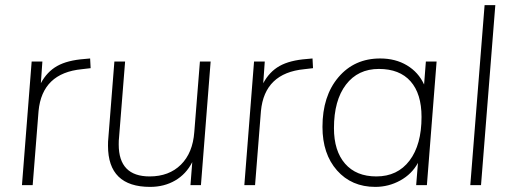

<svg xmlns="http://www.w3.org/2000/svg" viewBox="-20 -725 2008 752"><path d="M333 -496 335 -458 301 -454Q145 -439 131 -290L108 0H66L104 -484H146L140 -399Q164 -444 204 -466.5Q244 -489 311 -494Z M763 -484H805L767 0H726L733 -90Q709 -43 666 -18Q623 7 568 7Q403 7 403 -154Q403 -174 404 -180L428 -484H470L446 -183Q445 -178 445 -159Q445 -34 566 -34Q642 -34 688.5 -80Q735 -126 741 -208Z M1204 -496 1206 -458 1172 -454Q1016 -439 1002 -290L979 0H937L975 -484H1017L1011 -399Q1035 -444 1075 -466.5Q1115 -489 1182 -494Z M1648 -484H1690L1652 0H1610L1617 -87Q1593 -43 1547.5 -18Q1502 7 1450 7Q1357 7 1300 -57.5Q1243 -122 1243 -228Q1243 -349 1305.5 -422.5Q1368 -496 1469 -496Q1529 -496 1574 -469Q1619 -442 1641 -394ZM1631 -267Q1631 -358 1588 -406.5Q1545 -455 1464 -455Q1382 -455 1335 -393.5Q1288 -332 1288 -223Q1288 -134 1331.5 -84Q1375 -34 1454 -34Q1537 -34 1584 -96Q1631 -158 1631 -267Z M1864 0H1822L1878 -705H1920Z"/></svg>

Font: Iunito ExtraLight
Style: Italic
Weight: 200
Italic angle: -4.541°
Designer: Vernon Adams
Foundry: Vernon Adams
Version: Version 2.001;November 30, 2019;FontCreator 12.0.0.2547 64-b